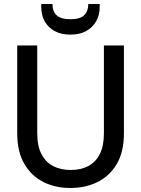

<svg xmlns="http://www.w3.org/2000/svg" viewBox="-20 -927 705 959"><path d="M331 12Q257 12 197.5 -17.5Q138 -47 102 -107.5Q66 -168 66 -262V-700H166V-261Q166 -198 187 -157.5Q208 -117 245.5 -97.5Q283 -78 333 -78Q384 -78 421 -97.5Q458 -117 478.5 -157.5Q499 -198 499 -261V-700H599V-262Q599 -168 563 -107.5Q527 -47 466.5 -17.5Q406 12 331 12ZM332 -754Q285 -754 252.5 -772Q220 -790 203 -821Q186 -852 186 -892V-907H242Q242 -871 262.5 -851Q283 -831 332 -831Q380 -831 400.5 -851Q421 -871 421 -907H478V-892Q478 -852 460.5 -821Q443 -790 410.5 -772Q378 -754 332 -754Z"/></svg>

Font: DM Sans 24pt Medium
Style: Regular
Weight: 500
Designer: Colophon Foundry, Jonny Pinhorn
Foundry: Colophon Foundry
Version: Version 4.004;gftools[0.9.30]